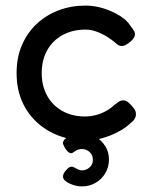

<svg xmlns="http://www.w3.org/2000/svg" viewBox="-20 -496 555 694"><path d="M290.8 11.8Q239.2 11.8 193.8 -5.1Q148.2 -22 113.5 -53.8Q78.8 -85.5 59.4 -130.4Q40 -175.2 40 -232Q40 -288.5 59.4 -333.2Q78.8 -378 113 -410Q147.2 -442 192.4 -458.9Q237.5 -475.8 288.8 -475.8Q323 -475.8 355.9 -465.1Q388.8 -454.5 414.2 -438.2Q439.8 -422 450.8 -403.5Q461 -390.8 465.4 -382.4Q469.8 -374 466 -363Q461.5 -354.5 454.6 -348.1Q447.8 -341.8 440.5 -337.5Q422.5 -323.8 405.2 -334.2Q393.8 -344.8 380.2 -354.4Q366.8 -364 351.9 -371.8Q337 -379.5 321.4 -384.2Q305.8 -389 288.8 -389Q241.8 -389 206 -369.2Q170.2 -349.5 150.5 -314.2Q130.8 -279 130.8 -231.8Q130.8 -185.2 150.5 -149.9Q170.2 -114.5 205.5 -94.8Q240.8 -75 286.8 -75Q307.5 -75 327.1 -80.2Q346.8 -85.5 363.8 -95Q380.8 -104.5 392.2 -115.8Q401.8 -123 409 -128.1Q416.2 -133.2 425.5 -133.2Q434.2 -133.2 442.9 -126.8Q451.5 -120.2 461.5 -107.2Q469.8 -97.8 471.1 -88Q472.5 -78.2 467.9 -68.9Q463.2 -59.5 452.2 -51.2Q435.8 -35 409.2 -20.6Q382.8 -6.2 351.9 2.8Q321 11.8 290.8 11.8ZM275.8 177.8Q253.5 177.8 231.5 167.4Q209.5 157 207.8 144Q207 134.2 215 123.8Q223.8 113 228.8 109.8Q233.8 106.5 238.8 106.5Q245 106.5 255.9 113.1Q266.8 119.8 277 119.8Q291.8 119.8 303.8 109.1Q315.8 98.5 315.8 81.8Q315.8 64.8 304.1 53.8Q292.5 42.8 276.8 42.8Q261.5 42.8 251.9 50.2Q242.2 57.8 236.8 57.8Q231.5 57.8 226 52.9Q220.5 48 214.8 38.8Q210.8 31.5 208.9 26.9Q207 22.2 207.8 18.5Q209.2 10.2 220.1 2.5Q231 -5.2 246.8 -10.1Q262.5 -15 276.8 -15Q302 -15 323.9 -2.6Q345.8 9.8 359.8 31.1Q373.8 52.5 373.8 80.8Q373.8 107.8 360.8 129.8Q347.8 151.8 325.5 164.8Q303.2 177.8 275.8 177.8Z"/></svg>

Font: Fredoka Light
Style: Regular
Weight: 300
Designer: Ben Nathan
Foundry: Milena B. Brandão, Ben Nathan
Version: Version 2.001